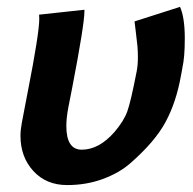

<svg xmlns="http://www.w3.org/2000/svg" viewBox="-20 -532 558 554"><path d="M43 -177.7Q45.9 -192.4 51.5 -222.4Q57.1 -252.4 60.1 -267.1Q93.3 -436 93.3 -478Q93.3 -486.3 92.8 -489.7Q114.7 -492.2 158.4 -496.8Q202.1 -501.5 223.6 -503.9V-499.5Q223.6 -461.9 188.5 -279.8Q182.1 -247.6 177.2 -222.2Q171.4 -191.4 171.4 -168.5Q171.4 -100.1 215.8 -100.1Q265.6 -100.1 310.1 -150.9Q336.9 -182.1 347.2 -210.2Q357.4 -238.3 374.5 -326.7Q377.9 -344.2 377.9 -367.2Q377.9 -383.3 376.5 -399.7Q375 -416 371.6 -442.1Q368.2 -468.3 368.2 -470.2Q390.1 -477.1 433.8 -491.2Q477.5 -505.4 499.5 -512.2Q513.2 -481.4 513.2 -420.9Q513.2 -366.2 506.3 -336.9Q505.9 -335.9 505.9 -334Q505.9 -332 505.4 -331.1Q504.9 -328.1 503.7 -322Q502.4 -315.9 502 -313Q488.3 -236.3 457.3 -179.2Q426.3 -122.1 355 -60.1Q324.2 -33.2 276.9 -15.6Q229.5 2 173.8 2Q113.3 2 76.2 -38.6Q39.1 -79.1 39.1 -140.1Q39.1 -157.2 43 -177.7Z"/></svg>

Font: Fantasque Sans Mono
Style: Bold Italic
Weight: 700
Italic angle: -11°
Monospace: yes
Designer: Jany Belluz
Version: Version 1.7.1